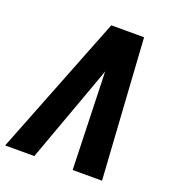

<svg xmlns="http://www.w3.org/2000/svg" viewBox="-155 -841 865 946"><g transform="rotate(20 277.0 -367.5)"><path d="M-22 0H131L309 -490Q313 -501 316 -511Q317 -501 317 -490L332 0H486L439 -735H267Z"/></g></svg>

Font: Iosevka Sparkle Heavy Oblique
Style: Regular
Weight: 900
Italic angle: -9°
Designer: Belleve Invis
Foundry: Belleve Invis
Version: Version 4.5.0; ttfautohint (v1.8.3)